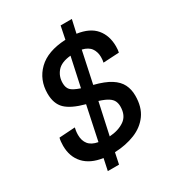

<svg xmlns="http://www.w3.org/2000/svg" viewBox="-207 -926 1047 1141"><g transform="rotate(-30 316.0 -355.0)"><path d="M195 90 212 10Q128 -2 84 -50Q40 -98 40 -173Q40 -186 41.5 -201.5Q43 -217 46 -226L155 -233Q153 -226 151 -212.5Q149 -199 149 -184Q149 -145 169 -120Q189 -95 233 -87L282 -319Q192 -343 153.5 -380.5Q115 -418 115 -488Q115 -582 178.5 -644Q242 -706 367 -712L385 -800H462L442 -710Q527 -698 567.5 -650Q608 -602 608 -528Q608 -517 607 -505.5Q606 -494 604 -487L495 -481Q497 -487 498 -497Q499 -507 499 -518Q499 -552 481.5 -577.5Q464 -603 422 -613L376 -397Q447 -379 487 -353.5Q527 -328 544 -294Q561 -260 561 -217Q561 -139 525 -89Q489 -39 427 -14Q365 11 288 14L272 90ZM224 -497Q224 -466 239.5 -449Q255 -432 303 -416L346 -615Q281 -609 252.5 -576Q224 -543 224 -497ZM452 -206Q452 -226 444.5 -242.5Q437 -259 416.5 -272.5Q396 -286 355 -299L308 -83Q370 -87 411 -115.5Q452 -144 452 -206Z"/></g></svg>

Font: Geist Medium
Style: Italic
Weight: 500
Italic angle: -12°
Designer: Basement.studio, Andrés Briganti, Mateo Zaragoza
Foundry: Basement.studio, Vercel, Andrés Briganti, Guido Ferreyra, Mateo Zaragoza
Version: Version 1.500; ttfautohint (v1.8.4.7-5d5b)